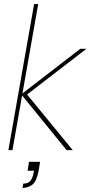

<svg xmlns="http://www.w3.org/2000/svg" viewBox="-20 -735 443 940"><path d="M306 0 84 -273 373 -496H403L107 -268L108 -278L336 0ZM21 0 147 -715H167L41 0ZM90 185 94 164Q118 164 129 150Q140 136 144 113L147 101H115L122 57H176Q174 69 172.5 80Q171 91 169 101Q159 154 138 169.5Q117 185 90 185Z"/></svg>

Font: DM Sans 28pt Thin
Style: Italic
Weight: 250
Italic angle: -10°
Version: Version 4.004;gftools[0.9.30]